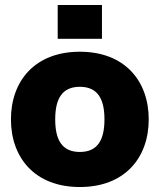

<svg xmlns="http://www.w3.org/2000/svg" viewBox="-20 -740 642 772"><path d="M301 12C482 12 578 -106 578 -260C578 -414 482 -532 301 -532C120 -532 24 -414 24 -260C24 -106 120 12 301 12ZM202 -260C202 -342 229 -391 301 -391C373 -391 400 -342 400 -260C400 -178 373 -129 301 -129C229 -129 202 -178 202 -260ZM212 -584H390V-720H212Z"/></svg>

Font: Aspekta 850
Style: Regular
Weight: 850
Designer: Ivo Dolenc
Version: Version 2.000